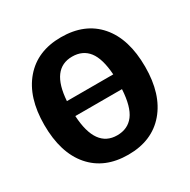

<svg xmlns="http://www.w3.org/2000/svg" viewBox="-163 -861 1017 1030"><g transform="rotate(-30 345.5 -346.5)"><path d="M345 -710Q493 -710 575.5 -615Q658 -520 658 -347Q658 -177 575 -80Q492 17 345 17Q198 17 115.5 -78.5Q33 -174 33 -347Q33 -517 116 -613.5Q199 -710 345 -710ZM345 -590Q215 -590 202 -397H489Q482 -498 446 -544Q410 -590 345 -590ZM345 -103Q411 -103 447.5 -151Q484 -199 490 -305H201Q212 -103 345 -103Z"/></g></svg>

Font: Fira Sans
Style: Bold
Weight: 700
Designer: bBox Type GmbH & Carrois Corporate GbR & Edenspiekermann AG
Foundry: bBox Type GmbH & Carrois Corporate GbR & Edenspiekermann AG
Version: Version 4.301;PS 004.301;hotconv 1.0.88;makeotf.lib2.5.64775